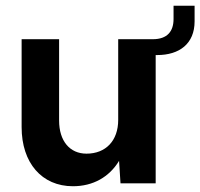

<svg xmlns="http://www.w3.org/2000/svg" viewBox="-20 -636 695 666"><path d="M233 10C303 10 359 -22 393 -78L398 0H520V-445H525C602 -445 655 -484 655 -562V-616H582V-570C582 -528 561 -500 510 -500H390V-220C390 -148 347 -103 280 -103C222 -103 185 -147 185 -218V-500H55V-195C55 -71 125 10 233 10Z"/></svg>

Font: Gully SemiBold
Style: Regular
Weight: 600
Designer: jaikishan Patel
Foundry: MagicType
Version: Version 1.000;Glyphs 3.2 (3242)